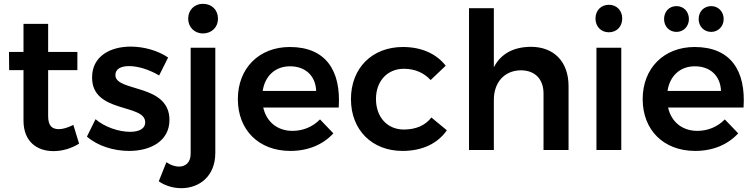

<svg xmlns="http://www.w3.org/2000/svg" viewBox="-20 -785 3944 1005"><path d="M394 -33 364 -131C335 -117 310 -109 288 -109C253 -109 232 -126 232 -177V-418H385V-513H232V-660H103V-513H27L28 -418H103V-154C103 -44 173 6 260 6C307 6 353 -8 394 -33Z M813 -390 860 -484C807 -520 734 -541 664 -541C556 -541 462 -490 462 -380C461 -190 740 -244 740 -145C740 -110 706 -95 661 -95C603 -95 529 -119 480 -161L435 -70C491 -21 575 5 656 5C770 5 867 -48 867 -157C867 -349 584 -302 584 -392C584 -425 614 -439 656 -439C702 -439 761 -421 813 -390Z M1042 -765C998 -765 965 -733 965 -687C965 -643 998 -610 1042 -610C1089 -610 1121 -643 1121 -687C1121 -733 1089 -765 1042 -765ZM1107 15V-535H978V19C978 66 951 87 917 87C896 87 872 79 851 64L811 164C844 187 886 200 929 200C1021 200 1107 140 1107 15Z M1497 -539C1337 -539 1225 -429 1225 -266C1225 -105 1334 5 1500 5C1594 5 1672 -29 1725 -87L1655 -160C1617 -121 1566 -100 1511 -100C1433 -100 1375 -146 1358 -222H1753C1766 -416 1685 -539 1497 -539ZM1635 -309H1355C1367 -388 1421 -438 1498 -438C1579 -438 1632 -388 1635 -309Z M2234 -366 2313 -441C2265 -503 2187 -539 2089 -539C1928 -539 1817 -429 1817 -266C1817 -105 1927 5 2087 5C2192 5 2272 -35 2319 -103L2238 -170C2206 -128 2156 -107 2094 -107C2008 -107 1948 -171 1948 -267C1948 -361 2008 -425 2094 -425C2153 -425 2200 -403 2234 -366Z M2758 -540C2670 -539 2603 -506 2565 -433V-742H2435V0H2565V-263C2565 -351 2618 -416 2706 -417C2780 -417 2825 -371 2825 -296V0H2956V-334C2956 -461 2881 -540 2758 -540Z M3167 -760C3126 -760 3097 -730 3097 -688C3097 -646 3126 -616 3167 -616C3208 -616 3237 -646 3237 -688C3237 -730 3208 -760 3167 -760ZM3232 -535H3102V0H3232Z M3521 -618C3558 -618 3586 -647 3586 -685C3586 -725 3558 -753 3521 -753C3483 -753 3456 -725 3456 -685C3456 -647 3483 -618 3521 -618ZM3703 -618C3739 -618 3768 -647 3768 -685C3768 -725 3739 -753 3703 -753C3665 -753 3637 -725 3637 -685C3637 -647 3665 -618 3703 -618ZM3616 -539C3456 -539 3344 -429 3344 -266C3344 -105 3453 5 3619 5C3713 5 3791 -29 3844 -87L3774 -160C3736 -121 3685 -100 3630 -100C3552 -100 3494 -146 3477 -222H3872C3885 -416 3804 -539 3616 -539ZM3754 -309H3474C3486 -388 3540 -438 3617 -438C3698 -438 3751 -388 3754 -309Z"/></svg>

Font: Montserrat_SPRD_medium Medium
Style: Regular
Weight: 400
Designer: Julieta Ulanovsky edited by Nelly Hempel
Foundry: Julieta Ulanovsky
Version: Version 4.000;PS 004.000;hotconv 1.0.88;makeotf.lib2.5.64775